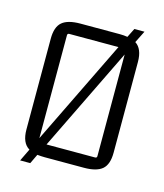

<svg xmlns="http://www.w3.org/2000/svg" viewBox="-110 -765 768 898"><g transform="rotate(15 274.0 -316.0)"><path d="M63 -98V-537Q63 -594 90.5 -617.5Q118 -641 179 -641H369Q390 -641 407 -638L429 -682H478L449 -624Q485 -601 485 -537V-98Q485 -41 457.5 -17.5Q430 6 369 6H179Q165 6 143 4L121 50H72L101 -10Q63 -32 63 -98ZM132 -572V-74L379 -581H141Q132 -581 132 -572ZM416 -63V-555L172 -54H407Q416 -54 416 -63Z"/></g></svg>

Font: Gemunu Libre Light
Style: Regular
Weight: 300
Designer: Puspanada Ekanayake, Sola Matas, Pathum Egodawatta, Kosala Senevirathne
Foundry: mooniak
Version: Version 1.100